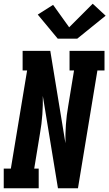

<svg xmlns="http://www.w3.org/2000/svg" viewBox="-35 -1007 585 1027"><path d="M-15 0V-105H23L110 -630H86V-735H234L315 -241Q314 -290 317.5 -340.5Q321 -391 330 -441L361 -630H337V-735H524V-630H486L382 0H275L194 -494Q195 -445 191.5 -394.5Q188 -344 179 -294L148 -105H172V0ZM274 -800 167 -929 249 -981 335 -861 461 -987 530 -923 378 -800Z"/></svg>

Font: Iosevka Curly Slab XBdObl
Style: Regular
Weight: 800
Italic angle: -9°
Monospace: yes
Designer: Belleve Invis
Foundry: Belleve Invis
Version: Version 11.1.0; ttfautohint (v1.8.3)